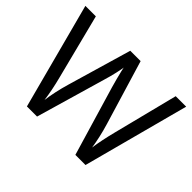

<svg xmlns="http://www.w3.org/2000/svg" viewBox="-145 -1060 1219 1219"><g transform="rotate(45 465.0 -450.0)"><path d="M917 -807 727 -93H636L497 -561Q489 -590 481 -619Q473 -648 468 -670.5Q463 -693 461 -702Q460 -689 450.5 -646.5Q441 -604 427 -558L292 -93H201L12 -807H106L217 -371Q229 -325 237.5 -282Q246 -239 251 -201Q256 -240 266 -286Q276 -332 289 -376L415 -807H508L639 -373Q653 -327 663 -281.5Q673 -236 678 -201Q683 -238 692 -281.5Q701 -325 713 -372L823 -807Z"/></g></svg>

Font: Noto Sans Kannada UI
Style: Regular
Weight: 400
Designer: Jelle Bosma - Monotype Design Team
Foundry: Monotype Imaging Inc.
Version: Version 2.005; ttfautohint (v1.8.4.7-5d5b)